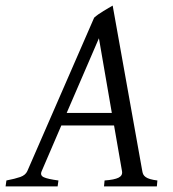

<svg xmlns="http://www.w3.org/2000/svg" viewBox="-37 -663 617 683"><path d="M200.2 -261.2H360.8L314.9 -526.9ZM521 0H333L335 -21Q369.6 -23.4 384.8 -31Q399.9 -38.6 397 -54.2L368.7 -216.8H181.2L111.3 -54.2Q104.5 -39.1 118.9 -32.5Q133.3 -25.9 170.9 -21L168 0H-17.1L-14.2 -21Q16.6 -26.9 35.2 -33.4Q53.7 -40 60.1 -54.2L297.9 -600.1Q304.2 -606 313 -612.1Q321.8 -618.2 331.1 -623.8Q340.3 -629.4 348.9 -634.5Q357.4 -639.6 363.8 -643.1L469.2 -54.2Q470.2 -47.4 472.9 -42.2Q475.6 -37.1 481.4 -33Q487.3 -28.8 497.3 -25.9Q507.3 -22.9 522.9 -21Z"/></svg>

Font: GentiumAlt
Style: Italic
Weight: 400
Italic angle: -7°
Designer: J. Victor Gaultney
Version: Version 1.02; 2005; OFL release